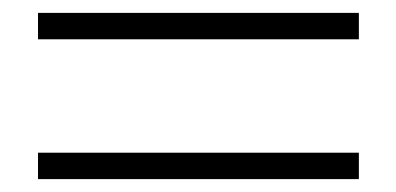

<svg xmlns="http://www.w3.org/2000/svg" viewBox="-20 -508 615 298"><path d="M537 -230H39V-271H537ZM537 -447H39V-488H537Z"/></svg>

Font: Noto Serif TC ExtraLight Light
Style: Regular
Weight: 300
Version: Version 2.003-H1;hotconv 1.1.1;makeotfexe 2.6.0